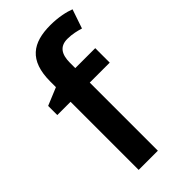

<svg xmlns="http://www.w3.org/2000/svg" viewBox="-238 -828 891 891"><g transform="rotate(-45 207.5 -382.5)"><path d="M362 -447V-542H231V-577C231 -633 252 -664 301 -664C333 -664 360 -657 383 -650L415 -744C387 -755 342 -765 290 -765C175 -765 105 -719 105 -580V-543L18 -507V-447H105V0H231V-447Z"/></g></svg>

Font: Noto Sans Arabic UI SmBd
Style: Regular
Weight: 600
Designer: Monotype Design Team, Nadine Chahine and Nizar Qandah
Foundry: Monotype Imaging Inc.
Version: Version 2.010